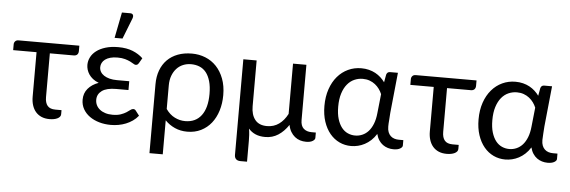

<svg xmlns="http://www.w3.org/2000/svg" viewBox="-55 -927 3803 1280"><g transform="rotate(5 1847.0 -287.0)"><path d="M450 -466Q450 -450.5 441.8 -442Q433.5 -433.5 418 -433.5H258.5V-140.5Q258.5 -102.5 275 -82.8Q291.5 -63 328 -63H369V-35.5Q369 -26 363 -18.8Q357 -11.5 346.8 -6.5Q336.5 -1.5 323 1Q309.5 3.5 294 3.5Q263.5 3.5 240.2 -6.5Q217 -16.5 201.2 -35Q185.5 -53.5 177.5 -79Q169.5 -104.5 169.5 -135.5V-433.5H13V-472.5Q13 -484 20.8 -492.8Q28.5 -501.5 43.5 -501.5H450Z M887 -71Q870.5 -50.5 849.5 -36Q828.5 -21.5 804.8 -12Q781 -2.5 755.5 2Q730 6.5 705 6.5Q663.5 6.5 627 -4Q590.5 -14.5 562.8 -34.2Q535 -54 519 -82Q503 -110 503 -145Q503 -188.5 529 -219.2Q555 -250 600 -266Q576.5 -275 560.2 -288Q544 -301 534 -316Q524 -331 519.2 -347.2Q514.5 -363.5 514.5 -379Q514.5 -405.5 526.8 -430Q539 -454.5 563.5 -473.2Q588 -492 624.5 -503.2Q661 -514.5 710 -514.5Q766 -514.5 806.8 -498Q847.5 -481.5 875.5 -454.5L855.5 -420Q850 -412 845.8 -409.5Q841.5 -407 835 -407Q828.5 -407 819.5 -413Q810.5 -419 796.2 -426Q782 -433 761.2 -439Q740.5 -445 711 -445Q683 -445 662.5 -439.2Q642 -433.5 628.2 -423.2Q614.5 -413 607.8 -399.5Q601 -386 601 -371Q601 -354.5 609 -340.5Q617 -326.5 632.5 -316.2Q648 -306 670 -300.2Q692 -294.5 720 -294.5H802V-235.5H720Q656 -235.5 624.8 -212.8Q593.5 -190 593.5 -152.5Q593.5 -133 601.5 -116.5Q609.5 -100 624.8 -87.8Q640 -75.5 661.5 -68.8Q683 -62 710 -62Q743 -62 765 -69.8Q787 -77.5 801.8 -87Q816.5 -96.5 826.2 -104.2Q836 -112 845 -112Q856 -112 862 -103.5ZM679.5 -574 713.5 -746.5H769Q782.5 -746.5 787.5 -737.8Q792.5 -729 787.5 -714.5L732.5 -574Z M1067 -132Q1092.5 -95.5 1126.2 -78.8Q1160 -62 1196 -62Q1266.5 -62 1304.5 -112.5Q1342.5 -163 1342.5 -256.5Q1342.5 -306 1332.2 -341.5Q1322 -377 1303.8 -399.8Q1285.5 -422.5 1259.8 -433Q1234 -443.5 1203 -443.5Q1174.5 -443.5 1149.8 -433.2Q1125 -423 1106.8 -403.2Q1088.5 -383.5 1077.8 -355Q1067 -326.5 1067 -290ZM978 -290Q978 -341.5 993.5 -383Q1009 -424.5 1038 -453.8Q1067 -483 1108.8 -498.8Q1150.5 -514.5 1203 -514.5Q1251 -514.5 1293.2 -497.5Q1335.5 -480.5 1366.8 -447.5Q1398 -414.5 1416.2 -366.5Q1434.5 -318.5 1434.5 -256.5Q1434.5 -200.5 1419.5 -152.2Q1404.5 -104 1376.5 -68.8Q1348.5 -33.5 1307.8 -13.2Q1267 7 1216 7Q1170.5 7 1133 -9.8Q1095.5 -26.5 1067 -56V171.5H978Z M2071 -62V-26Q2071 -14.5 2055.2 -4.8Q2039.5 5 2011 5Q1990 5 1970.8 -1Q1951.5 -7 1935.8 -19.8Q1920 -32.5 1908.5 -51.8Q1897 -71 1892 -97.5Q1862 -52.5 1823.5 -27.8Q1785 -3 1737 -3Q1699.5 -3 1671.8 -15Q1644 -27 1625 -49.5Q1628.5 -28.5 1629.8 -7.2Q1631 14 1631 32V171.5H1586.5Q1567.5 171.5 1557.2 161.5Q1547 151.5 1547 133.5V-506.5H1636V-200Q1636 -143 1662.5 -109.8Q1689 -76.5 1742.5 -76.5Q1788 -76.5 1822.2 -101Q1856.5 -125.5 1879.5 -170V-506.5H1969V-137Q1969 -98 1989 -80Q2009 -62 2042 -62Z M2482 -355Q2474.5 -373 2462.8 -389.2Q2451 -405.5 2434.8 -418.2Q2418.5 -431 2397.8 -438.5Q2377 -446 2352 -446Q2322.5 -446 2295.8 -434.2Q2269 -422.5 2248.8 -398Q2228.5 -373.5 2216.5 -336Q2204.5 -298.5 2204.5 -247Q2204.5 -199 2215 -164.8Q2225.5 -130.5 2243 -108.2Q2260.5 -86 2284 -75.5Q2307.5 -65 2333.5 -65Q2358.5 -65 2381.2 -74.8Q2404 -84.5 2422 -104.2Q2440 -124 2452.2 -154.8Q2464.5 -185.5 2468.5 -227.5ZM2656.5 -62.5V-26.5Q2656.5 -15 2640.5 -5.5Q2624.5 4 2596 4Q2576.5 4 2558.2 -1.5Q2540 -7 2524.5 -18.2Q2509 -29.5 2497.5 -47Q2486 -64.5 2480 -88.5Q2464 -63 2444.5 -45Q2425 -27 2403.2 -15.5Q2381.5 -4 2358.5 1.5Q2335.5 7 2312.5 7Q2270.5 7 2234 -10.2Q2197.5 -27.5 2170.5 -60Q2143.5 -92.5 2128 -139Q2112.5 -185.5 2112.5 -244.5Q2112.5 -306.5 2129.8 -356.8Q2147 -407 2177.2 -442.2Q2207.5 -477.5 2248.2 -496.5Q2289 -515.5 2336.5 -515.5Q2363.5 -515.5 2387.2 -509.5Q2411 -503.5 2430.8 -492.8Q2450.5 -482 2466.8 -467.2Q2483 -452.5 2495 -435.5L2504.5 -488Q2510.5 -506.5 2528.5 -506.5H2581.5L2554 -236Q2553 -211.5 2550.8 -187.8Q2548.5 -164 2548.5 -144Q2548.5 -122 2554.5 -106.8Q2560.5 -91.5 2571.2 -81.5Q2582 -71.5 2596.2 -67Q2610.5 -62.5 2627 -62.5Z M3108 -466Q3108 -450.5 3099.8 -442Q3091.5 -433.5 3076 -433.5H2916.5V-140.5Q2916.5 -102.5 2933 -82.8Q2949.5 -63 2986 -63H3027V-35.5Q3027 -26 3021 -18.8Q3015 -11.5 3004.8 -6.5Q2994.5 -1.5 2981 1Q2967.5 3.5 2952 3.5Q2921.5 3.5 2898.2 -6.5Q2875 -16.5 2859.2 -35Q2843.5 -53.5 2835.5 -79Q2827.5 -104.5 2827.5 -135.5V-433.5H2671V-472.5Q2671 -484 2678.8 -492.8Q2686.5 -501.5 2701.5 -501.5H3108Z M3513.5 -355Q3506 -373 3494.2 -389.2Q3482.5 -405.5 3466.2 -418.2Q3450 -431 3429.2 -438.5Q3408.5 -446 3383.5 -446Q3354 -446 3327.2 -434.2Q3300.5 -422.5 3280.2 -398Q3260 -373.5 3248 -336Q3236 -298.5 3236 -247Q3236 -199 3246.5 -164.8Q3257 -130.5 3274.5 -108.2Q3292 -86 3315.5 -75.5Q3339 -65 3365 -65Q3390 -65 3412.8 -74.8Q3435.5 -84.5 3453.5 -104.2Q3471.5 -124 3483.8 -154.8Q3496 -185.5 3500 -227.5ZM3688 -62.5V-26.5Q3688 -15 3672 -5.5Q3656 4 3627.5 4Q3608 4 3589.8 -1.5Q3571.5 -7 3556 -18.2Q3540.5 -29.5 3529 -47Q3517.5 -64.5 3511.5 -88.5Q3495.5 -63 3476 -45Q3456.5 -27 3434.8 -15.5Q3413 -4 3390 1.5Q3367 7 3344 7Q3302 7 3265.5 -10.2Q3229 -27.5 3202 -60Q3175 -92.5 3159.5 -139Q3144 -185.5 3144 -244.5Q3144 -306.5 3161.2 -356.8Q3178.5 -407 3208.8 -442.2Q3239 -477.5 3279.8 -496.5Q3320.5 -515.5 3368 -515.5Q3395 -515.5 3418.8 -509.5Q3442.5 -503.5 3462.2 -492.8Q3482 -482 3498.2 -467.2Q3514.5 -452.5 3526.5 -435.5L3536 -488Q3542 -506.5 3560 -506.5H3613L3585.5 -236Q3584.5 -211.5 3582.2 -187.8Q3580 -164 3580 -144Q3580 -122 3586 -106.8Q3592 -91.5 3602.8 -81.5Q3613.5 -71.5 3627.8 -67Q3642 -62.5 3658.5 -62.5Z"/></g></svg>

Font: Lato
Style: Regular
Weight: 400
Designer: Lukasz Dziedzic with Adam Twardoch and Botio Nikoltchev
Foundry: tyPoland Lukasz Dziedzic
Version: Version 2.015; 2015-08-06; http://www.latofonts.com/